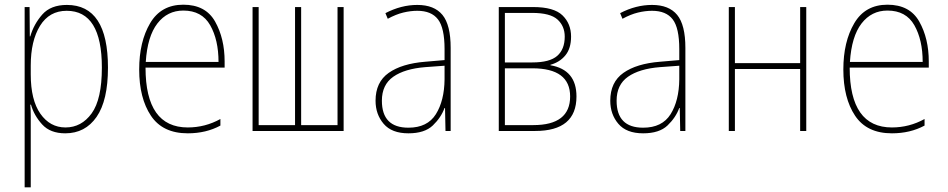

<svg xmlns="http://www.w3.org/2000/svg" viewBox="-20 -558 4040 818"><path d="M111 -241V-279Q111 -384 150.5 -448Q190 -512 264 -512Q414 -512 414 -270Q414 -135 370.5 -75Q327 -15 259 -15Q193 -15 152 -73.5Q111 -132 111 -241ZM111 240V-11Q111 -39 111 -64.5Q111 -90 109 -112H112Q125 -66 159.5 -28Q194 10 258 10Q343 10 391.5 -60Q440 -130 440 -270Q440 -537 265 -537Q196 -537 160 -496Q124 -455 109 -403H107L106 -528H85V240Z M919 -23V-51Q854 -15 780 -15Q600 -15 600 -270H937V-296Q937 -394 896.5 -466Q856 -538 761 -538Q666 -538 619.5 -459Q573 -380 573 -262Q573 -140 623 -65Q673 10 780 10Q858 10 919 -23ZM761 -513Q840 -513 875.5 -450.5Q911 -388 911 -294H601Q608 -403 650.5 -458Q693 -513 761 -513Z M1444 0V-528H1418V-25H1263V-528H1237V-25H1082V-528H1056V0Z M1607 -129Q1607 -197 1655.5 -231Q1704 -265 1792 -272L1874 -278V-220Q1873 -129 1837 -71.5Q1801 -14 1720 -14Q1607 -14 1607 -129ZM1874 -98H1876L1878 0H1900V-354Q1900 -452 1865 -494.5Q1830 -537 1758 -537Q1689 -537 1622 -502L1632 -478Q1667 -497 1698 -504.5Q1729 -512 1758 -512Q1818 -512 1846 -475.5Q1874 -439 1874 -349V-302L1792 -295Q1692 -287 1636 -247.5Q1580 -208 1580 -129Q1580 -71 1614.5 -30.5Q1649 10 1720 10Q1789 10 1824 -23.5Q1859 -57 1874 -98Z M2260 0Q2436 0 2436 -147Q2436 -261 2325 -280V-282Q2365 -293 2389 -322.5Q2413 -352 2413 -402Q2413 -457 2376.5 -492.5Q2340 -528 2251 -528H2105V0ZM2131 -503H2247Q2324 -503 2355 -475Q2386 -447 2386 -402Q2386 -348 2354 -320Q2322 -292 2248 -292H2131ZM2131 -267H2248Q2409 -267 2409 -147Q2409 -25 2252 -25H2131Z M2607 -129Q2607 -197 2655.5 -231Q2704 -265 2792 -272L2874 -278V-220Q2873 -129 2837 -71.5Q2801 -14 2720 -14Q2607 -14 2607 -129ZM2874 -98H2876L2878 0H2900V-354Q2900 -452 2865 -494.5Q2830 -537 2758 -537Q2689 -537 2622 -502L2632 -478Q2667 -497 2698 -504.5Q2729 -512 2758 -512Q2818 -512 2846 -475.5Q2874 -439 2874 -349V-302L2792 -295Q2692 -287 2636 -247.5Q2580 -208 2580 -129Q2580 -71 2614.5 -30.5Q2649 10 2720 10Q2789 10 2824 -23.5Q2859 -57 2874 -98Z M3111 0V-264H3389V0H3415V-528H3389V-289H3111V-528H3085V0Z M3919 -23V-51Q3854 -15 3780 -15Q3600 -15 3600 -270H3937V-296Q3937 -394 3896.5 -466Q3856 -538 3761 -538Q3666 -538 3619.5 -459Q3573 -380 3573 -262Q3573 -140 3623 -65Q3673 10 3780 10Q3858 10 3919 -23ZM3761 -513Q3840 -513 3875.5 -450.5Q3911 -388 3911 -294H3601Q3608 -403 3650.5 -458Q3693 -513 3761 -513Z"/></svg>

Font: Noto Sans Mono UI Condensed Thin
Style: Regular
Weight: 250
Width: 3
Designer: Monotype Design team
Foundry: Monotype Imaging Inc.
Version: 1.000